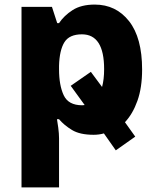

<svg xmlns="http://www.w3.org/2000/svg" viewBox="-20 -579 685 839"><path d="M338 -429Q435 -429 435 -277Q435 -232 426 -199L377 -265L289 -204L350 -120Q346 -119 339 -119Q279 -119 258.5 -162.5Q238 -206 238 -276V-292Q240 -360 261.5 -394.5Q283 -429 338 -429ZM389 10Q413 10 434 4L486 78L571 18L526 -45Q560 -81 580.5 -138.5Q601 -196 601 -275Q601 -414 544 -486.5Q487 -559 394 -559Q335 -559 297.5 -535Q260 -511 238 -478H230L207 -549H74V240H238V25Q238 5 234.5 -21.5Q231 -48 229 -58H238Q260 -32 294.5 -11Q329 10 389 10Z"/></svg>

Font: Noto Sans UI Extra
Style: Regular
Weight: 800
Designer: Monotype Design Team
Foundry: Monotype Imaging Inc.
Version: Version 1.901